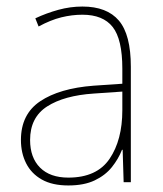

<svg xmlns="http://www.w3.org/2000/svg" viewBox="-20 -557 498 587"><path d="M232 -537Q307 -537 343.5 -494Q380 -451 380 -353V0H358L355 -99H353Q342 -71 322 -46Q302 -21 269.5 -5.5Q237 10 189 10Q140 10 108 -8Q76 -26 60 -57.5Q44 -89 44 -129Q44 -208 103 -247.5Q162 -287 266 -295L354 -301V-347Q354 -437 324.5 -474.5Q295 -512 232 -512Q200 -512 167.5 -504Q135 -496 98 -476L88 -501Q122 -517 158.5 -527Q195 -537 232 -537ZM267 -271Q176 -265 124 -231.5Q72 -198 72 -129Q72 -75 102.5 -44.5Q133 -14 189 -14Q276 -14 315 -71.5Q354 -129 354 -220V-277Z"/></svg>

Font: Noto Sans Khmer SemiCondensed Thin
Style: Regular
Weight: 250
Width: 4
Designer: Danh Hong and the Monotype Design Team
Foundry: Monotype Imaging Inc.
Version: Version 2.004